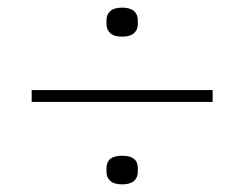

<svg xmlns="http://www.w3.org/2000/svg" viewBox="-20 -557 640 503"><path d="M63 -290V-321H537V-290ZM300 -74Q279 -74 269 -83Q259 -92 259 -106V-117Q259 -149 300 -149Q341 -149 341 -117V-106Q341 -92 331 -83Q321 -74 300 -74ZM300 -461Q279 -461 269 -470Q259 -479 259 -493V-505Q259 -519 269 -528Q279 -537 300 -537Q321 -537 331 -528Q341 -519 341 -505V-493Q341 -479 331 -470Q321 -461 300 -461Z"/></svg>

Font: IBM Plex Sans Devanagari ExtraLight
Style: Regular
Weight: 200
Designer: Mike Abbink, Paul van der Laan, Pieter van Rosmalen, Erin McLaughlin
Foundry: Bold Monday
Version: Version 1.1